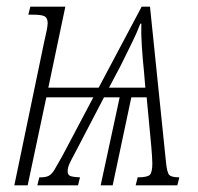

<svg xmlns="http://www.w3.org/2000/svg" viewBox="-20 -556 595 576"><path d="M111 -423Q123 -474 123 -486Q123 -502 114 -507Q105 -512 78 -512H65L71 -536H176L125 -293H276L405 -536H430L478 -69Q481 -38 488 -31Q495 -24 518 -24L512 0H387L393 -24Q422 -24 429.5 -31.5Q437 -39 437 -66Q437 -71 436 -88Q435 -105 434 -115L420 -264H374L318 0H282L339 -264H292L206 -99Q194 -77 188.5 -65Q183 -53 183 -42Q183 -32 190 -28.5Q197 -25 220 -24L214 0H92L98 -24H102Q117 -24 126 -28.5Q135 -33 143.5 -47Q152 -61 167 -88L260 -264H119L63 0H23ZM307 -293H416L412 -341Q408 -378 405.5 -417Q403 -456 404 -485H401Q390 -456 374.5 -425Q359 -394 342 -359Z"/></svg>

Font: Noto Serif ExtraCondensed ExtraLight
Style: Italic
Weight: 200
Width: 2
Italic angle: -12°
Designer: Monotype Design Team
Foundry: Monotype Imaging Inc.
Version: Version 2.014; ttfautohint (v1.8.4.7-5d5b)